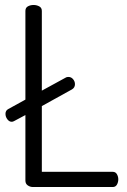

<svg xmlns="http://www.w3.org/2000/svg" viewBox="-20 -751 509 771"><path d="M112 0Q101 0 91.5 -6.5Q82 -13 82 -26V-289L37 -265Q32 -262 27 -262Q17 -262 9.5 -272Q2 -282 2 -294Q2 -307 13 -313L82 -351V-707Q82 -720 92 -725.5Q102 -731 115 -731Q127 -731 137.5 -725.5Q148 -720 148 -707V-387L245 -440Q248 -442 255 -442Q266 -442 273.5 -433Q281 -424 281 -413Q281 -399 269 -392L148 -325V-61H433Q444 -61 449.5 -51.5Q455 -42 455 -31Q455 -19 449.5 -9.5Q444 0 433 0Z"/></svg>

Font: AkaAcidDosis
Style: Regular
Weight: 400
Designer: Edgar Tolentino, Pablo Impallari, Igino Marini, Aka-Acid
Foundry: Edgar Tolentino, Pablo Impallari, Igino Marini, Cyberella
Version: Version 1.007